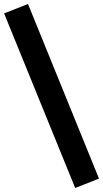

<svg xmlns="http://www.w3.org/2000/svg" viewBox="-26 -825 514 960"><path d="M350 115 -5.5 -758 114 -805 469 68Z"/></svg>

Font: Geologica Roman SemiBold
Style: Regular
Weight: 600
Designer: Sindre Bremnes, Frode Helland
Foundry: Monokrom Skriftforlag AS
Version: Version 1.010;gftools[0.9.28]